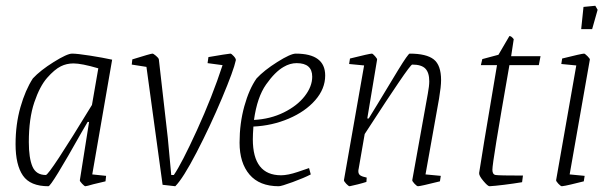

<svg xmlns="http://www.w3.org/2000/svg" viewBox="-20 -637 2116 666"><path d="M300 -32 348 -27 346 -8 304 2Q280 9 276 9Q273 9 264.5 0Q256 -9 257 -12L289 -214H284L263 -178Q158 9 148 9Q85 9 59.5 -28Q34 -65 34 -137Q34 -206 51 -265.5Q68 -325 94 -365Q120 -393 166.5 -422Q213 -451 230 -451Q248 -451 292.5 -444Q337 -437 369 -430ZM299 -273 321 -400Q263 -417 235 -417Q211 -417 191 -407Q169 -396 143.5 -367Q118 -338 99 -282Q80 -226 80 -144Q80 -89 92.5 -59.5Q105 -30 139 -30Q151 -30 299 -273Z M544 4 488 -405 437 -413 439 -431Q503 -451 509 -451Q512 -451 521 -443.5Q530 -436 531 -431L562 -159L574 -30H583Q610 -69 663 -185Q716 -301 752 -411L700 -418L703 -439L727 -443Q739 -445 754 -447.5Q769 -450 779 -451Q783 -451 791 -442Q799 -433 798 -428Q791 -394 750 -296.5Q709 -199 662 -108.5Q615 -18 588 9Z M859 -198Q857 -170 857 -154Q857 -29 955 -29Q978 -29 1012.5 -40.5Q1047 -52 1052 -54L1058 -32Q1035 -20 995.5 -5.5Q956 9 947 9Q880 9 845.5 -31.5Q811 -72 811 -142Q811 -209 827.5 -268.5Q844 -328 870 -365Q896 -393 942 -422Q988 -451 1006 -451Q1108 -451 1108 -375Q1108 -329 1073.5 -289.5Q1039 -250 981.5 -225.5Q924 -201 859 -198ZM861 -221Q918 -224 964.5 -247Q1011 -270 1037 -303.5Q1063 -337 1063 -371Q1063 -418 1009 -418Q986 -418 964 -405Q934 -388 903 -344Q872 -300 861 -221Z M1456 -32 1509 -27 1506 -8Q1438 9 1430 9Q1426 9 1418 0.5Q1410 -8 1410 -12L1464 -312Q1469 -339 1469 -355Q1469 -385 1455.5 -399Q1442 -413 1410 -413Q1405 -413 1362 -349.5Q1319 -286 1275 -218L1245 -172L1224 -51Q1223 -48 1223 -43Q1223 -33 1230 -28.5Q1237 -24 1252 -21L1251 -6Q1239 -2 1221 2.5Q1203 7 1193 9Q1189 9 1181 0.5Q1173 -8 1173 -12L1243 -410L1191 -415L1194 -434Q1262 -451 1270 -451Q1273 -451 1281 -442Q1289 -433 1288 -430L1254 -226H1259Q1281 -262 1289 -275Q1326 -337 1361 -394Q1396 -451 1401 -451Q1459 -451 1484.5 -431Q1510 -411 1510 -359Q1510 -337 1503 -295Z M1642 -37Q1646 -68 1704 -411H1648L1653 -432L1709 -447L1747 -512Q1754 -512 1762 -501L1753 -442H1855L1849 -411H1747Q1715 -228 1701.5 -145Q1688 -62 1688 -48Q1688 -32 1699 -30Q1711 -28 1794 -28L1791 -5Q1761 0 1728.5 4Q1696 8 1678 9Q1672 9 1656.5 -9.5Q1641 -28 1642 -37Z M1909 -12 1979 -410 1927 -415 1930 -434Q1998 -451 2006 -451Q2009 -451 2018 -442Q2027 -433 2026 -430L1956 -32L2008 -27L2005 -8Q1981 -2 1960 3Q1939 8 1929 9Q1925 9 1917 0.5Q1909 -8 1909 -12ZM2004 -613 2045 -617 2053 -603 2034 -536H1996Z"/></svg>

Font: Grenze ExtraLight
Style: Italic
Weight: 275
Italic angle: -10°
Designer: Renata Polastri
Foundry: Omnibus-Type
Version: Version 1.002; ttfautohint (v1.8)